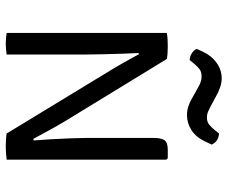

<svg xmlns="http://www.w3.org/2000/svg" viewBox="-80 -688 771 650"><g transform="rotate(90 305.0 -362.5)"><path d="M223.5 -342Q207.5 -368 192.2 -395Q177 -422 163 -447.5L159 -447Q160.5 -421.5 161.5 -388.2Q162.5 -355 163.2 -323.8Q164 -292.5 164 -273V0Q144 3 127 3Q109.5 3 91 0V-542.5Q100.5 -544 113 -544.8Q125.5 -545.5 135.5 -545.5Q147 -545.5 158.8 -544.8Q170.5 -544 179 -542.5L389 -199Q405 -172.5 420.5 -144Q436 -115.5 449.5 -90.5L455 -91.5Q453 -115 451 -148.8Q449 -182.5 447.8 -215.2Q446.5 -248 446.5 -268V-498.5Q446.5 -523.5 454.2 -534.5Q462 -545.5 486.5 -545.5H515L520 -540.5V0Q510 1.5 498 2.2Q486 3 475.5 3Q464.5 3 452.2 2.2Q440 1.5 431.5 0ZM273 -649.5Q266 -653.5 257.2 -656.8Q248.5 -660 238 -660Q222 -660 212.2 -651.8Q202.5 -643.5 195.5 -635L182.5 -619.5Q171 -620 160 -626.8Q149 -633.5 145 -643.5L154 -663Q167.5 -693 191.8 -710.5Q216 -728 244.5 -728Q260 -728 273.5 -723.2Q287 -718.5 296 -714L341.5 -689.5Q348 -686 357.2 -682Q366.5 -678 377.5 -678Q391.5 -678 400.8 -685.2Q410 -692.5 418.5 -703L431.5 -719Q458 -717.5 469 -694.5L460 -675Q445 -642 421 -626.2Q397 -610.5 369 -610.5Q354 -610.5 341 -614.8Q328 -619 318 -624.5Z"/></g></svg>

Font: Signika SC Light
Style: Regular
Weight: 300
Designer: Anna Giedryś
Foundry: Anna Giedryś
Version: Version 2.000; ttfautohint (v1.8.3) -l 8 -r 50 -G 200 -x 9 -